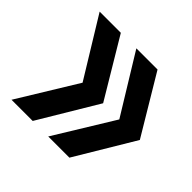

<svg xmlns="http://www.w3.org/2000/svg" viewBox="-134 -661 801 801"><g transform="rotate(45 266.5 -260.0)"><path d="M369.6 0H244.6L404 -260L244.6 -520H369.6L525.2 -260ZM153 0H28L187.3 -260L28 -520H153L308.6 -260Z"/></g></svg>

Font: M PLUS 1 Thin
Style: Regular
Weight: 100
Designer: Coji Morishita
Foundry: UNDERFOREST DESIGN
Version: Version 1.001